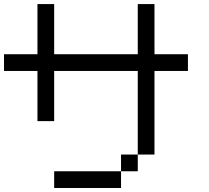

<svg xmlns="http://www.w3.org/2000/svg" viewBox="-20 -937 1040 957"><path d="M750 -916.7V-666.7H916.7V-583.3H750V-166.7H666.7V-583.3H250V-333.3H166.7V-583.3H0V-666.7H166.7V-916.7H250V-666.7H666.7V-916.7ZM666.7 -166.7V-83.3H583.3V-166.7ZM250 0V-83.3H583.3V0Z"/></svg>

Font: GalmuriMono11 Regular
Style: Regular
Weight: 400
Designer: Lee Minseo (quiple)
Version: Version 2.399;hotconv 1.1.1;makeotfexe 2.6.0 DEVELOPMENT